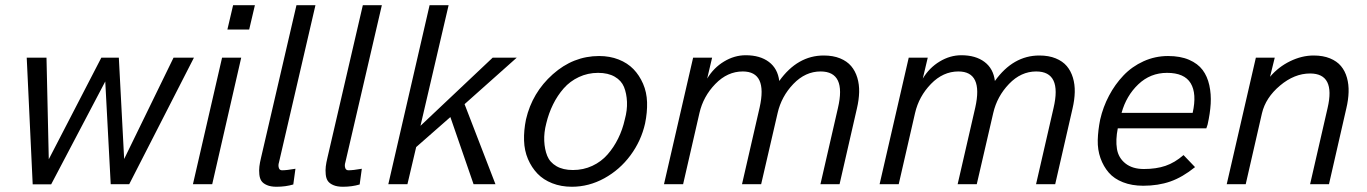

<svg xmlns="http://www.w3.org/2000/svg" viewBox="-20 -710 5270 740"><path d="M106 0.5 83 -487.8H159.2L168 -96.2L370.6 -487.8H438L458.5 -97.2L648.9 -487.8H727.5L478 0H406.7L385.7 -396L177.2 0.5Z M856.4 -596.2 878.4 -689.9H962.4L940.4 -596.2ZM723.6 0 835.9 -487.8H909.7L797.9 0Z M1055.2 -84Q1051.3 -71.8 1055.2 -61.5Q1058.1 -53.7 1067.4 -53.7Q1085 -53.7 1118.7 -59.6L1110.4 1Q1080.6 9.8 1045.9 9.8Q1023.4 9.8 1008.8 3.4Q994.1 -2.9 987.5 -12.7Q981 -22.5 979.5 -38.1Q978 -53.7 979.7 -68.4Q981.4 -83 986.3 -103L1122.6 -689.9H1195.8ZM1055.2 -84V-83.5Z M1311 -84Q1307.1 -71.8 1311 -61.5Q1314 -53.7 1323.2 -53.7Q1340.8 -53.7 1374.5 -59.6L1366.2 1Q1336.4 9.8 1301.8 9.8Q1279.3 9.8 1264.6 3.4Q1250 -2.9 1243.4 -12.7Q1236.8 -22.5 1235.4 -38.1Q1233.9 -53.7 1235.6 -68.4Q1237.3 -83 1242.2 -103L1378.4 -689.9H1451.7ZM1311 -84V-83.5Z M1476.6 0 1635.7 -689.9H1709L1600.6 -225.1L1878.9 -487.8H1971.7L1770.5 -308.6L1889.6 0H1805.2L1715.8 -258.8L1584 -143.1L1550.3 0Z M2184.1 9.8Q2142.6 9.8 2108.4 -3.7Q2074.2 -17.1 2051.5 -40.8Q2028.8 -64.5 2014.9 -96.9Q2001 -129.4 1999.8 -168.2Q1998.5 -207 2007.3 -250Q2031.2 -353 2110.4 -423.6Q2189.5 -494.1 2289.1 -494.1Q2330.1 -494.1 2364.3 -480.7Q2398.4 -467.3 2421.4 -443.6Q2444.3 -419.9 2458.5 -387.2Q2472.7 -354.5 2473.9 -315.9Q2475.1 -277.3 2466.3 -234.4Q2451.2 -167 2409.9 -111.3Q2368.7 -55.7 2309.1 -22.9Q2249.5 9.8 2184.1 9.8ZM2188 -54.7Q2228.5 -54.7 2262.9 -70.8Q2297.4 -86.9 2321.5 -114.5Q2345.7 -142.1 2362.5 -176.3Q2379.4 -210.4 2388.2 -250Q2397.9 -285.2 2396.5 -317.6Q2395 -350.1 2385 -374.8Q2375 -399.4 2349.4 -414.3Q2323.7 -429.2 2285.2 -429.2Q2245.6 -429.2 2211.2 -413.1Q2176.8 -397 2152.6 -369.4Q2128.4 -341.8 2111.6 -307.6Q2094.7 -273.4 2085.4 -234.4Q2076.2 -199.2 2077.6 -166.7Q2079.1 -134.3 2089.1 -109.4Q2099.1 -84.5 2124.5 -69.6Q2149.9 -54.7 2188 -54.7Z M2539.1 0 2651.4 -487.8H2724.6L2705.6 -407.2Q2730.5 -448.7 2770.5 -472.9Q2810.5 -497.1 2854 -497.1Q2909.2 -497.1 2943.4 -471.4Q2977.5 -445.8 2983.4 -397.9Q3053.7 -496.1 3154.8 -496.1Q3190.9 -496.1 3217.8 -485.1Q3244.6 -474.1 3260.5 -455.3Q3276.4 -436.5 3284.2 -410.6Q3292 -384.8 3291.3 -355Q3290.5 -325.2 3282.7 -292L3215.8 0H3142.1L3209.5 -293.5Q3242.7 -434.6 3142.6 -434.6Q3084 -434.6 3037.8 -386.5Q2991.7 -338.4 2977.1 -274.4L2913.6 0H2839.8L2907.7 -295.4Q2939 -434.6 2842.8 -434.6Q2783.7 -434.6 2737.1 -386.5Q2690.4 -338.4 2675.8 -274.4L2612.8 0Z M3370.1 0 3482.4 -487.8H3555.7L3536.6 -407.2Q3561.5 -448.7 3601.6 -472.9Q3641.6 -497.1 3685.1 -497.1Q3740.2 -497.1 3774.4 -471.4Q3808.6 -445.8 3814.5 -397.9Q3884.8 -496.1 3985.8 -496.1Q4022 -496.1 4048.8 -485.1Q4075.7 -474.1 4091.6 -455.3Q4107.4 -436.5 4115.2 -410.6Q4123 -384.8 4122.3 -355Q4121.6 -325.2 4113.8 -292L4046.9 0H3973.1L4040.5 -293.5Q4073.7 -434.6 3973.6 -434.6Q3915 -434.6 3868.9 -386.5Q3822.8 -338.4 3808.1 -274.4L3744.6 0H3670.9L3738.8 -295.4Q3770 -434.6 3673.8 -434.6Q3614.7 -434.6 3568.1 -386.5Q3521.5 -338.4 3506.8 -274.4L3443.8 0Z M4386.2 5.9Q4342.3 5.9 4308.1 -7.6Q4273.9 -21 4253.4 -44.7Q4232.9 -68.4 4221.4 -100.6Q4210 -132.8 4210.9 -170.2Q4211.9 -207.5 4220.2 -249Q4231.4 -297.9 4254.4 -341.3Q4277.3 -384.8 4310.1 -419.2Q4342.8 -453.6 4387.5 -473.9Q4432.1 -494.1 4481.9 -494.1Q4529.3 -494.1 4563 -479.5Q4596.7 -464.8 4615 -440.4Q4633.3 -416 4640.9 -381.6Q4648.4 -347.2 4646.2 -310.1Q4644 -272.9 4634.3 -230L4629.4 -215.3H4288.1Q4279.3 -170.9 4284.9 -136.2Q4290.5 -101.6 4317.6 -80.1Q4344.7 -58.6 4388.7 -58.6Q4436 -58.6 4471.9 -70.8Q4507.8 -83 4541.5 -112.3L4585.9 -65.9Q4537.6 -26.9 4490.7 -10.5Q4443.8 5.9 4386.2 5.9ZM4302.7 -274.9H4576.7Q4593.3 -349.1 4569.1 -389.2Q4544.9 -429.2 4478 -429.2Q4413.6 -429.2 4367.2 -385Q4320.8 -340.8 4302.7 -274.9Z M4708 0 4820.3 -487.8H4893.1L4875 -414.1Q4907.2 -452.1 4952.4 -474.1Q4997.6 -496.1 5043 -496.1Q5079.1 -496.1 5106 -485.1Q5132.8 -474.1 5148.4 -455.3Q5164.1 -436.5 5171.4 -410.4Q5178.7 -384.3 5177.7 -354.7Q5176.8 -325.2 5168.9 -292L5102.1 0H5029.3L5096.7 -293.5Q5127.9 -426.8 5029.3 -426.8Q4968.8 -426.8 4913.3 -380.1Q4857.9 -333.5 4843.8 -273.4L4781.2 0Z"/></svg>

Font: HK Grotesk Italic
Style: Regular
Weight: 400
Italic angle: -13°
Designer: Alfredo Marco Pradil and Stefan Peev
Foundry: Hanken Design Co.
Version: Version 1.000;PS 001.000;hotconv 1.0.88;makeotf.lib2.5.64775